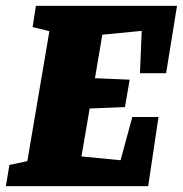

<svg xmlns="http://www.w3.org/2000/svg" viewBox="-45 -633 622 653"><path d="M431 -384 437 -528 303 -515 278 -367 396 -362 380 -269 260 -264 232 -101 365 -88 405 -235H494L459 0H-25L-13 -72L48 -85L123 -527L66 -541L77 -613H557L520 -384Z"/></svg>

Font: Grenze Black
Style: Italic
Weight: 900
Italic angle: -10°
Designer: Renata Polastri
Foundry: Omnibus-Type
Version: Version 1.002; ttfautohint (v1.8)